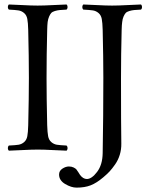

<svg xmlns="http://www.w3.org/2000/svg" viewBox="-20 -670 670 860"><path d="M439.9 16.1Q442.9 -149.9 442.9 -320.8Q442.9 -411.6 439.9 -536.1Q439 -568.4 435.8 -585.2Q432.6 -602.1 421.4 -611.6Q410.2 -621.1 396.5 -623.3Q382.8 -625.5 353 -627Q348.6 -631.3 348.6 -638.4Q348.6 -645.5 353 -649.9Q374.5 -649.4 414.6 -647.2Q454.6 -645 481.9 -645Q509.8 -645 550.5 -647.2Q591.3 -649.4 611.8 -649.9Q616.2 -645.5 616.2 -638.4Q616.2 -631.3 611.8 -627Q591.8 -626 581.1 -625Q570.3 -624 559.1 -620.6Q547.9 -617.2 543 -611.8Q538.1 -606.4 533.4 -595.9Q528.8 -585.4 527.3 -571.3Q525.4 -558.1 524.9 -536.1Q522 -423.3 522 -319.8Q522 -106.4 523.4 -27.3Q523.9 -1 516.6 22.9Q509.3 46.9 495.8 66.2Q482.4 85.4 470.7 98.1Q459 110.4 442.9 124Q411.6 150.4 385.7 160.2Q359.9 170.4 322.8 170.4Q299.3 170.4 272 154.3Q244.6 138.2 244.6 111.8Q244.6 95.2 259.5 85.4Q274.4 75.7 288.6 75.7Q300.8 75.7 309.6 80.1Q318.4 84.5 322 88.6Q325.7 92.8 331.1 101.8Q336.4 110.8 338.4 113.3Q352.1 131.8 369.1 131.8Q390.6 131.8 414.8 100.1Q439 68.4 439.9 16.1ZM191.4 -108.9Q192.4 -76.7 195.6 -59.8Q198.7 -43 210 -33.4Q221.2 -23.9 234.9 -21.7Q248.5 -19.5 278.3 -18.1Q282.7 -13.7 282.7 -6.6Q282.7 0.5 278.3 4.9Q256.8 4.4 216.8 2.2Q176.8 0 149.4 0Q121.6 0 80.8 2.2Q40 4.4 19.5 4.9Q15.1 0.5 15.1 -6.6Q15.1 -13.7 19.5 -18.1Q49.3 -19.5 63 -21.7Q76.7 -23.9 87.9 -33.4Q99.1 -43 102.3 -59.8Q105.5 -76.7 106.4 -108.9Q109.4 -233.4 109.4 -320.8Q109.4 -411.6 106.4 -536.1Q105.5 -568.4 102.3 -585.2Q99.1 -602.1 87.9 -611.6Q76.7 -621.1 63 -623.3Q49.3 -625.5 19.5 -627Q15.1 -631.3 15.1 -638.4Q15.1 -645.5 19.5 -649.9Q41 -649.4 81.1 -647.2Q121.1 -645 148.4 -645Q176.3 -645 217 -647.2Q257.8 -649.4 278.3 -649.9Q282.7 -645.5 282.7 -638.4Q282.7 -631.3 278.3 -627Q258.3 -626 247.6 -625Q236.8 -624 225.6 -620.6Q214.4 -617.2 209.5 -611.8Q204.6 -606.4 200 -595.9Q195.3 -585.4 193.4 -571.3Q191.9 -558.1 191.4 -536.1Q188.5 -423.3 188.5 -319.8Q188.5 -232.4 191.4 -108.9Z"/></svg>

Font: Linux Libertine Display G
Style: Regular
Weight: 400
Designer: Philipp H. Poll
Foundry: Philipp H. Poll
Version: Version 5.0.9